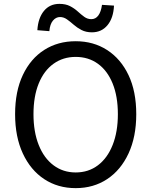

<svg xmlns="http://www.w3.org/2000/svg" viewBox="-20 -959 782 992"><path d="M371 13Q279 13 208.5 -33.5Q138 -80 98 -166Q58 -252 58 -369Q58 -487 98 -571.5Q138 -656 208.5 -701Q279 -746 371 -746Q463 -746 533.5 -700.5Q604 -655 644 -571Q684 -487 684 -369Q684 -252 644 -166Q604 -80 533.5 -33.5Q463 13 371 13ZM371 -68Q437 -68 486 -105Q535 -142 562 -210Q589 -278 589 -369Q589 -461 562 -527.5Q535 -594 486 -629.5Q437 -665 371 -665Q306 -665 256.5 -629.5Q207 -594 180 -527.5Q153 -461 153 -369Q153 -278 180 -210Q207 -142 256.5 -105Q306 -68 371 -68ZM455 -792Q424 -792 401 -804Q378 -816 360.5 -831.5Q343 -847 326 -859Q309 -871 290 -871Q269 -871 253.5 -852.5Q238 -834 235 -798L173 -803Q177 -866 207 -902.5Q237 -939 287 -939Q319 -939 341.5 -927.5Q364 -916 381.5 -900Q399 -884 415.5 -872Q432 -860 452 -860Q474 -860 488 -879Q502 -898 507 -934L569 -930Q566 -866 535.5 -829Q505 -792 455 -792Z"/></svg>

Font: Noto Sans KR
Style: Regular
Weight: 400
Designer: Ryoko NISHIZUKA  (kana, bopomofo & ideographs); Paul D. Hunt (Latin, Greek & Cyrillic); Sandoll Communications , Soo-you
Foundry: Adobe
Version: Version 2.004-H2;hotconv 1.0.118;makeotfexe 2.5.65603